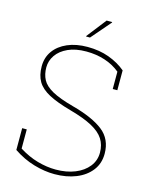

<svg xmlns="http://www.w3.org/2000/svg" viewBox="-131 -974 840 1068"><g transform="rotate(15 289.0 -440.0)"><path d="M287.6 10.3Q230.5 10.3 168.7 -7.8Q106.9 -25.9 48.8 -64.9V-190.4H75.2V-80.1Q127.9 -46.9 182.1 -31.5Q236.3 -16.1 287.6 -16.1Q350.1 -16.1 398.4 -35.6Q446.8 -55.2 474.4 -90.1Q502 -125 502 -170.4Q502 -215.3 480.7 -248.5Q459.5 -281.7 411.6 -307.6Q363.8 -333.5 282.7 -356Q201.7 -378.4 153.8 -403.8Q106 -429.2 85.2 -464.4Q64.5 -499.5 64.5 -551.3Q64.5 -602.1 91.8 -640.1Q119.1 -678.2 168.7 -699.7Q218.3 -721.2 284.2 -721.2Q353 -721.2 408.4 -700.7Q463.9 -680.2 505.4 -645.5V-531.2H479V-630.9Q440.9 -662.6 391.1 -678.7Q341.3 -694.8 284.2 -694.8Q222.2 -694.8 179 -675Q135.7 -655.3 113.3 -622.8Q90.8 -590.3 90.8 -552.2Q90.8 -512.2 106.9 -481.7Q123 -451.2 166 -427.2Q209 -403.3 290 -381.3Q408.2 -349.6 468.5 -302.5Q528.8 -255.4 528.8 -171.4Q528.8 -115.2 497.3 -74.5Q465.8 -33.7 411.4 -11.7Q356.9 10.3 287.6 10.3ZM259.8 -777.3 347.7 -890.1H378.9L379.9 -887.7L282.7 -774.9H260.7Z"/></g></svg>

Font: Roboto Slab LO Thin
Style: Regular
Weight: 250
Designer: Google
Version: Version 2.00;September 28, 2018;FontCreator 11.5.0.2427 64-b